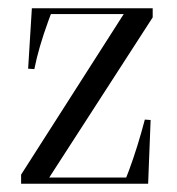

<svg xmlns="http://www.w3.org/2000/svg" viewBox="-20 -444 428 464"><path d="M57 -424H349V-402L99 -15H285L292 -33Q313 -90 330 -155L344 -154L338 0H31V-22L279 -410H103L97 -394Q73 -328 63 -277L48 -278Z"/></svg>

Font: Libre Caslon Display
Style: Regular
Weight: 400
Designer: Pablo Impallari, Rodrigo Fuenzalida
Foundry: Pablo Impallari, Rodrigo Fuenzalida
Version: Version 1.002